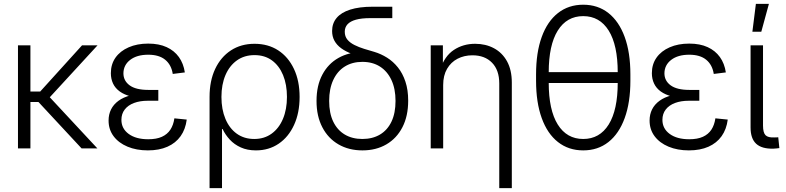

<svg xmlns="http://www.w3.org/2000/svg" viewBox="-20 -762 4036 986"><path d="M136.2 -529.3V0H72.3V-529.3ZM481 -529.3 213.4 -238.3H109.4V-292H186.5L401.4 -529.3ZM398.9 0 173.3 -242.7 211.4 -288.6 480 0Z M739.3 10.3Q680.7 10.3 635 -8.8Q589.4 -27.8 563.5 -62.3Q537.6 -96.7 537.6 -143.1Q537.6 -174.3 550.3 -200Q563 -225.6 588.1 -244.1Q613.3 -262.7 651.1 -272.5Q689 -282.2 739.3 -282.2H793V-244.6H738.8Q698.7 -244.6 668.2 -233.2Q637.7 -221.7 620.6 -199.7Q603.5 -177.7 603.5 -146.5Q603.5 -101.6 640.9 -74.2Q678.2 -46.9 741.2 -46.9Q783.7 -46.9 811.5 -59.6Q839.4 -72.3 855 -96.2Q870.6 -120.1 875.5 -154.3L939 -147.9Q932.6 -98.1 907.5 -62.7Q882.3 -27.3 839.8 -8.5Q797.4 10.3 739.3 10.3ZM741.7 -256.8Q691.4 -256.8 654.8 -266.1Q618.2 -275.4 595 -292.2Q571.8 -309.1 560.5 -333Q549.3 -356.9 549.3 -386.2Q549.3 -432.1 573.2 -466.1Q597.2 -500 640.6 -519Q684.1 -538.1 741.2 -538.1Q796.4 -538.1 835.7 -520Q875 -502 898.7 -469Q922.4 -436 929.2 -390.1L867.2 -382.3Q859.9 -429.2 828.4 -455.1Q796.9 -481 741.2 -481Q683.1 -481 648.7 -454.6Q614.3 -428.2 613.8 -385.7Q613.8 -347.2 645.8 -323.7Q677.7 -300.3 741.7 -300.3H793V-256.8Z M1056.2 204.1V-264.6Q1056.2 -346.7 1085 -408Q1113.8 -469.2 1165.8 -503.2Q1217.8 -537.1 1287.1 -537.1Q1356.9 -537.1 1408.7 -503.4Q1460.4 -469.7 1489.5 -408.2Q1518.6 -346.7 1518.6 -264.2Q1518.6 -182.6 1490.2 -120.6Q1461.9 -58.6 1411.4 -24.2Q1360.8 10.3 1294.4 10.3Q1250 10.3 1216.6 -4.9Q1183.1 -20 1159.9 -45.2Q1136.7 -70.3 1123 -99.6H1120.1V204.1ZM1285.6 -48.3Q1337.4 -48.3 1375 -75.7Q1412.6 -103 1433.1 -151.6Q1453.6 -200.2 1453.6 -264.2Q1453.6 -328.1 1433.6 -376.5Q1413.6 -424.8 1376.5 -451.9Q1339.4 -479 1287.1 -479Q1234.9 -479 1196.8 -451.9Q1158.7 -424.8 1137.9 -376.5Q1117.2 -328.1 1117.2 -264.2Q1117.2 -200.2 1137.7 -151.4Q1158.2 -102.5 1196 -75.4Q1233.9 -48.3 1285.6 -48.3Z M1841.3 10.3Q1771.5 10.3 1718.3 -20.5Q1665 -51.3 1635.3 -108.4Q1605.5 -165.5 1605.5 -243.7Q1605.5 -322.3 1635.3 -378.4Q1665 -434.6 1718.3 -464.6Q1771.5 -494.6 1840.8 -494.6L1858.9 -464.8Q1818.8 -473.6 1786.9 -485.6Q1754.9 -497.6 1732.2 -514.2Q1709.5 -530.8 1697.5 -552.7Q1685.5 -574.7 1685.5 -603Q1685.5 -642.1 1708.7 -669.9Q1731.9 -697.8 1778.3 -712.6Q1824.7 -727.5 1894 -727.5H1994.6V-668.9H1880.9Q1836.9 -668.9 1807.9 -660.9Q1778.8 -652.8 1764.6 -637.2Q1750.5 -621.6 1750.5 -599.1Q1750.5 -574.7 1764.2 -558.3Q1777.8 -542 1800.5 -530.8Q1823.2 -519.5 1849.9 -511.2Q1876.5 -502.9 1902.3 -495.6Q1936.5 -485.4 1967.8 -465.8Q1999 -446.3 2023.4 -415.8Q2047.9 -385.3 2062 -342.8Q2076.2 -300.3 2076.2 -245.1Q2076.2 -166 2046.6 -108.6Q2017.1 -51.3 1964.1 -20.5Q1911.1 10.3 1841.3 10.3ZM1840.8 -48.3Q1893.1 -48.3 1931.4 -71Q1969.7 -93.8 1990.5 -137.5Q2011.2 -181.2 2011.2 -243.7Q2011.2 -306.2 1990.2 -351.1Q1969.2 -396 1931.2 -420.2Q1893.1 -444.3 1840.8 -444.3Q1789.1 -444.3 1750.7 -420.4Q1712.4 -396.5 1691.4 -351.3Q1670.4 -306.2 1670.4 -243.7Q1670.4 -180.7 1691.4 -137.2Q1712.4 -93.8 1750.7 -71Q1789.1 -48.3 1840.8 -48.3Z M2255.9 -325.2V0H2191.9V-529.3H2254.4V-404.3H2240.2Q2262.7 -473.6 2310.5 -505.4Q2358.4 -537.1 2419.9 -537.1Q2474.1 -537.1 2516.8 -514.2Q2559.6 -491.2 2584 -446.8Q2608.4 -402.3 2608.4 -337.9V204.1H2543.9V-333.5Q2543.9 -401.9 2506.8 -439.9Q2469.7 -478 2406.2 -478Q2363.8 -478 2329.8 -460.4Q2295.9 -442.9 2275.9 -408.7Q2255.9 -374.5 2255.9 -325.2Z M2975.1 10.3Q2899.9 10.3 2845.5 -32.5Q2791 -75.2 2762 -155.5Q2732.9 -235.8 2732.9 -347.7V-379.9Q2732.9 -492.2 2762 -572.3Q2791 -652.3 2845.5 -695.1Q2899.9 -737.8 2975.1 -737.8Q3050.3 -737.8 3104.5 -695.1Q3158.7 -652.3 3188 -572.3Q3217.3 -492.2 3217.3 -379.9V-347.7Q3217.3 -235.8 3188 -155.5Q3158.7 -75.2 3104.5 -32.5Q3050.3 10.3 2975.1 10.3ZM2975.1 -48.3Q3059.6 -48.3 3106 -122.8Q3152.3 -197.3 3152.3 -337.4V-390.1Q3152.3 -530.3 3106 -604.7Q3059.6 -679.2 2975.1 -679.2Q2890.6 -679.2 2844.2 -604.7Q2797.9 -530.3 2797.9 -390.1V-337.4Q2797.9 -197.3 2844.2 -122.8Q2890.6 -48.3 2975.1 -48.3ZM2777.8 -335.9V-391.6H3173.8V-335.9Z M3517.6 10.3Q3459 10.3 3413.3 -8.8Q3367.7 -27.8 3341.8 -62.3Q3315.9 -96.7 3315.9 -143.1Q3315.9 -174.3 3328.6 -200Q3341.3 -225.6 3366.5 -244.1Q3391.6 -262.7 3429.4 -272.5Q3467.3 -282.2 3517.6 -282.2H3571.3V-244.6H3517.1Q3477.1 -244.6 3446.5 -233.2Q3416 -221.7 3398.9 -199.7Q3381.8 -177.7 3381.8 -146.5Q3381.8 -101.6 3419.2 -74.2Q3456.5 -46.9 3519.5 -46.9Q3562 -46.9 3589.8 -59.6Q3617.7 -72.3 3633.3 -96.2Q3648.9 -120.1 3653.8 -154.3L3717.3 -147.9Q3710.9 -98.1 3685.8 -62.7Q3660.6 -27.3 3618.2 -8.5Q3575.7 10.3 3517.6 10.3ZM3520 -256.8Q3469.7 -256.8 3433.1 -266.1Q3396.5 -275.4 3373.3 -292.2Q3350.1 -309.1 3338.9 -333Q3327.6 -356.9 3327.6 -386.2Q3327.6 -432.1 3351.6 -466.1Q3375.5 -500 3418.9 -519Q3462.4 -538.1 3519.5 -538.1Q3574.7 -538.1 3614 -520Q3653.3 -502 3677 -469Q3700.7 -436 3707.5 -390.1L3645.5 -382.3Q3638.2 -429.2 3606.7 -455.1Q3575.2 -481 3519.5 -481Q3461.4 -481 3427 -454.6Q3392.6 -428.2 3392.1 -385.7Q3392.1 -347.2 3424.1 -323.7Q3456.1 -300.3 3520 -300.3H3571.3V-256.8Z M3951.7 1.5Q3892.1 2.9 3863.3 -23.7Q3834.5 -50.3 3834.5 -107.4V-529.3H3898.4V-117.2Q3898.4 -80.6 3911.4 -67.6Q3924.3 -54.7 3956.1 -56.2Q3962.9 -56.2 3967.5 -56.4Q3972.2 -56.6 3976.6 -57.1L3982.4 -1.5Q3976.1 -0.5 3968 0.2Q3960 1 3951.7 1.5ZM3843.8 -599.1 3861.8 -742.2H3928.7L3889.6 -599.1Z"/></svg>

Font: Inter 24pt Light
Style: Regular
Weight: 300
Designer: Rasmus Andersson
Foundry: rsms
Version: Version 4.001;git-66647c0bb